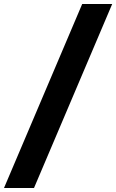

<svg xmlns="http://www.w3.org/2000/svg" viewBox="-84 -830 581 960"><path d="M86 110H-64L327 -810H477Z"/></svg>

Font: Argentum Novus
Style: Bold Italic
Weight: 700
Designer: Julieta Ulanovsky (font) & Cristiano Sobral (main changes)
Foundry: Julieta Ulanovsky (font) & Cristiano Sobral (main changes)
Version: Version 3.00;November 27, 2020;FontCreator 13.0.0.2655 64-bi